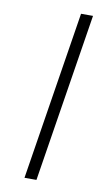

<svg xmlns="http://www.w3.org/2000/svg" viewBox="-82 -748 450 790"><g transform="rotate(10 143.0 -352.5)"><path d="M79 0 191 -705H241L129 0Z"/></g></svg>

Font: Nunito Sans 7pt ExtraLight
Style: Italic
Weight: 250
Italic angle: -9°
Designer: Vernon Adams
Foundry: Vernon Adams
Version: Version 3.101;gftools[0.9.27]